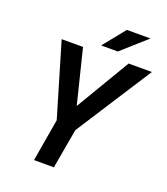

<svg xmlns="http://www.w3.org/2000/svg" viewBox="-158 -1000 965 1109"><g transform="rotate(20 324.0 -445.0)"><path d="M307.1 -377.9 224.6 -710.9H93.3L226.6 -261.2L182.1 0H304.2L347.2 -244.1L647.9 -710.9H504.9ZM429.2 -890.1 319.8 -754.9H422.4L574.2 -890.1Z"/></g></svg>

Font: Roboto Mono SemiBold
Style: Italic
Weight: 600
Italic angle: -10°
Monospace: yes
Designer: Google
Version: Version 3.000